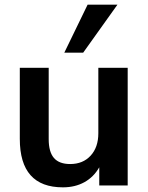

<svg xmlns="http://www.w3.org/2000/svg" viewBox="-20 -796 636 824"><path d="M528 -505V0H406V-78Q382 -36 342 -14Q302 8 250 8Q65 8 65 -200V-505H189V-199Q189 -144 211.5 -118Q234 -92 281 -92Q336 -92 369 -128Q402 -164 402 -224V-505ZM256 -570 356 -776H484L337 -570Z"/></svg>

Font: Muli
Style: Bold
Weight: 700
Designer: Vernon Adams
Foundry: Vernon Adams
Version: Version 2.001